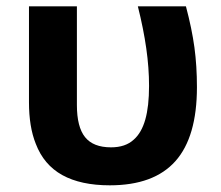

<svg xmlns="http://www.w3.org/2000/svg" viewBox="-20 -566 685 595"><path d="M90.8 -120.6Q69.8 -172.9 69.8 -249V-546.4H218.3V-240.7Q218.3 -172.4 243.7 -140.9Q269 -109.4 324.2 -109.4Q368.7 -109.4 394.5 -133.3Q418.5 -154.3 430.2 -195.3Q441.9 -236.3 441.9 -299.8Q441.9 -356 433.3 -416Q424.8 -476.1 407.2 -546.4H556.2Q574.7 -476.6 582.5 -419.2Q590.3 -361.8 590.3 -295.9Q590.3 -141.6 523.7 -66.7Q457 8.3 320.3 8.3Q230.5 8.3 173.1 -23.4Q115.7 -55.2 90.8 -120.6Z"/></svg>

Font: Viking Open Sans
Style: Bold
Weight: 700
Foundry: Ascender Corporation
Version: Version 2.001